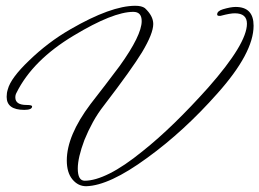

<svg xmlns="http://www.w3.org/2000/svg" viewBox="-20 -623 897 664"><path d="M278 21Q250 21 230.5 -2.5Q211 -26 211 -68Q211 -154 293 -263Q319 -296 344 -329Q369 -362 394 -395Q470 -501 470 -550Q470 -582 441 -582Q371 -582 235 -500Q93 -415 37 -302Q33 -295 33 -286Q33 -260 72 -260Q91 -260 91 -255Q91 -243 64 -243Q3 -243 3 -288Q3 -302 7 -314Q17 -353 81 -414Q113 -445 148.5 -472Q184 -499 224 -522Q364 -603 448 -603Q470 -603 481 -595Q510 -568 510 -540Q510 -507 471 -442Q454 -414 421.5 -368.5Q389 -323 340 -259Q318 -231 301.5 -201Q285 -171 272 -139Q249 -78 249 -40Q249 2 273 2Q309 2 359 -23Q409 -48 473 -100Q527 -143 583.5 -198Q640 -253 700 -320Q834 -472 834 -541Q834 -577 792 -577Q776 -577 746 -569Q744 -568 739 -568Q731 -568 731 -573Q731 -585 751 -591Q778 -599 795 -599Q857 -599 857 -534Q857 -440 732 -300Q616 -169 489 -77Q358 19 278 21Z"/></svg>

Font: Whisper
Style: Regular
Weight: 400
Designer: Robert E. Leuschke
Foundry: Robert E. Leuschke
Version: Version 1.010; ttfautohint (v1.8.4.7-5d5b)